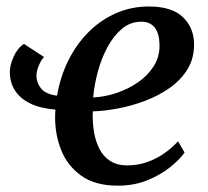

<svg xmlns="http://www.w3.org/2000/svg" viewBox="-20 -576 656 606"><path d="M119 -396Q110.5 -388 102.8 -369.8Q95 -351.5 95 -337Q95 -315.5 109.2 -297.2Q123.5 -279 160 -274Q170.5 -335 196.2 -386.2Q222 -437.5 260.2 -475.5Q298.5 -513.5 346.5 -534.5Q394.5 -555.5 450 -555.5Q522.5 -555.5 557.2 -522Q592 -488.5 592.5 -437.5Q593 -392 571.8 -357.5Q550.5 -323 515.2 -298.2Q480 -273.5 437.2 -257.5Q394.5 -241.5 351.5 -233.5Q308.5 -225.5 273 -224.5Q271.5 -191 276.5 -160.5Q281.5 -130 294 -105.8Q306.5 -81.5 328.2 -67.8Q350 -54 381.5 -54Q413 -54 441.8 -63.5Q470.5 -73 495.8 -90.2Q521 -107.5 542 -130L562.5 -94.5Q548 -73.5 518.2 -49.2Q488.5 -25 446.2 -7.5Q404 10 352 10Q280.5 10 236.8 -21.2Q193 -52.5 173.2 -102Q153.5 -151.5 154 -207Q154 -212.5 154.2 -218.5Q154.5 -224.5 155 -230Q107 -234 75.2 -249.5Q43.5 -265 27.2 -290.5Q11 -316 11 -349Q11 -370 23 -397Q35 -424 55.5 -437.5ZM426 -507.5Q391.5 -507.5 365 -485.2Q338.5 -463 319.2 -427.2Q300 -391.5 288.8 -349.8Q277.5 -308 274 -268.5Q310 -270 347 -282.2Q384 -294.5 415 -315.8Q446 -337 465 -366.8Q484 -396.5 483.5 -434Q483 -470 468.5 -488.8Q454 -507.5 426 -507.5Z"/></svg>

Font: Merriweather 48pt Medium
Style: Italic
Weight: 500
Italic angle: -7.8°
Version: Version 2.101